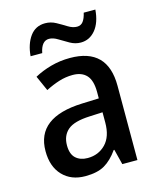

<svg xmlns="http://www.w3.org/2000/svg" viewBox="-113 -818 747 908"><g transform="rotate(-15 261.0 -364.5)"><path d="M265 -549Q449 -549 449 -364V0H375L356 -75H353Q322 -31 286.5 -10.5Q251 10 192 10Q123 10 81.5 -33.5Q40 -77 40 -153Q40 -318 266 -326L348 -329V-360Q348 -417 324.5 -442.5Q301 -468 257 -468Q222 -468 189 -457.5Q156 -447 123 -430L90 -504Q126 -524 171 -536.5Q216 -549 265 -549ZM285 -258Q208 -255 176.5 -228Q145 -201 145 -153Q145 -110 167 -90Q189 -70 225 -70Q278 -70 313 -106Q348 -142 348 -211V-261ZM88 -605Q93 -664 120 -701Q147 -738 194 -738Q222 -738 246.5 -724.5Q271 -711 293.5 -697Q316 -683 337 -683Q356 -683 367 -697.5Q378 -712 384 -739H441Q436 -676 407 -641Q378 -606 335 -606Q308 -606 283 -620Q258 -634 235.5 -648Q213 -662 193 -662Q156 -662 145 -605Z"/></g></svg>

Font: Noto Sans Gujarati UI SemiCondensed Medium
Style: Regular
Weight: 500
Width: 4
Designer: Jelle Bosma - Monotype Design Team, Universal Thirst
Foundry: Monotype Imaging Inc.
Version: Version 2.106; ttfautohint (v1.8.4.7-5d5b)